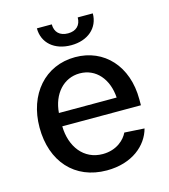

<svg xmlns="http://www.w3.org/2000/svg" viewBox="-111 -823 812 922"><g transform="rotate(-15 295.0 -362.0)"><path d="M307 11C434 11 512 -58 533 -137L434 -143C419 -111 378 -70 308 -70C214 -70 156 -147 154 -249H545V-279C545 -444 443 -554 299 -554C149 -554 47 -436 47 -271C47 -103 147 11 307 11ZM155 -315C162 -408 220 -473 300 -473C381 -473 436 -408 442 -315ZM158 -735C158 -662 214 -614 297 -614C379 -614 436 -662 436 -735H361C361 -696 337 -673 297 -673C256 -673 232 -696 232 -735Z"/></g></svg>

Font: Wafeq Medium
Style: Regular
Weight: 500
Designer: Rasmus Andersson & Azza Alameddine
Foundry: Google & TypeTogether
Version: Version 3.000;January 28, 2025;FontCreator 15.0.0.3014 64-bi